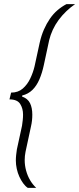

<svg xmlns="http://www.w3.org/2000/svg" viewBox="-20 -763 385 933"><path d="M115 150Q103 142 92.5 127.5Q82 113 74 95.5Q66 78 61.5 57.5Q57 37 57 17Q57 4 58.5 -10Q60 -24 62 -37L87 -152Q89 -165 90.5 -179Q92 -193 92 -206Q92 -236 78 -258Q64 -280 26 -280L34 -313Q68 -313 90.5 -332.5Q113 -352 127 -381.5Q141 -411 148 -441L173 -556Q181 -591 193.5 -619.5Q206 -648 222.5 -672Q239 -696 259.5 -713.5Q280 -731 303 -743H345Q323 -728 302.5 -708.5Q282 -689 265 -666Q248 -643 236.5 -618Q225 -593 219 -568L193 -447Q185 -409 171.5 -377.5Q158 -346 137.5 -326Q117 -306 88 -299L87 -294Q115 -284 126 -261.5Q137 -239 137 -206Q137 -192 135.5 -177.5Q134 -163 130 -146L104 -25Q102 -15 101 -5Q100 5 100 15Q100 41 107 66.5Q114 92 126.5 113Q139 134 156 150Z"/></svg>

Font: Saira SemiCondensed ExtraLight
Style: Italic
Weight: 250
Width: 4
Italic angle: -12°
Designer: Hector Gatti with collaboration of the Omnibus-Type team
Foundry: Omnibus-Type
Version: Version 1.101